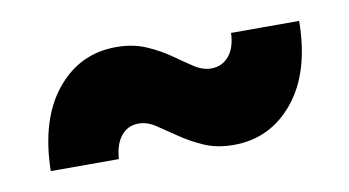

<svg xmlns="http://www.w3.org/2000/svg" viewBox="-39 -543 697 383"><g transform="rotate(-10 310.0 -351.5)"><path d="M409 -235Q375 -235 349 -246.5Q323 -258 302 -272.5Q281 -287 263.5 -298.5Q246 -310 229 -310Q207 -310 193.5 -293.5Q180 -277 178 -247H40Q42 -351 89.5 -409.5Q137 -468 211 -468Q245 -468 271.5 -456.5Q298 -445 318.5 -430.5Q339 -416 356.5 -404.5Q374 -393 391 -393Q413 -393 427 -409.5Q441 -426 442 -456H580Q579 -352 531 -293.5Q483 -235 409 -235Z"/></g></svg>

Font: MOST Montserrat Black
Style: Regular
Weight: 900
Designer: Julieta Ulanovsky
Foundry: Julieta Ulanovsky
Version: Version 8.000;March 11, 2024;FontCreator 15.0.0.2926 64-bit